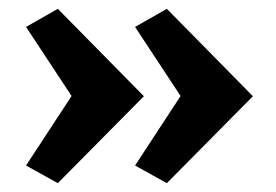

<svg xmlns="http://www.w3.org/2000/svg" viewBox="-20 -430 625 435"><path d="M358 -410 553 -212 358 -15 286 -55 398 -226V-199L286 -369ZM111 -410 306 -212 111 -15 39 -55 151 -226V-199L39 -369Z"/></svg>

Font: Ysabeau Infant ExtraBold
Style: Regular
Weight: 800
Designer: Christian Thalmann (Catharsis Fonts)
Version: Version 2.001;gftools[0.9.30]; featfreeze: ss01,ss02,lnum